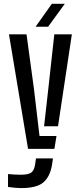

<svg xmlns="http://www.w3.org/2000/svg" viewBox="-20 -780 415 1006"><path d="M127 0 27 -600H119L158 -313.5L187 -67.5H276L265 0ZM211 -118.5 233 -313.5 264.5 -600H356.5L284 -118.5ZM91 205.5Q76.5 205.5 57.2 203.8Q38 202 22 199.5V132Q35 133.5 54.2 134.5Q73.5 135.5 89.5 135.5Q126.5 135.5 142.5 125Q158.5 114.5 163.5 84.5L168.5 50H257.5L252.5 84Q242 146 207 175.8Q172 205.5 91 205.5ZM166.5 -640 251.5 -760H319.5L232 -640Z"/></svg>

Font: Big Shoulders Stencil Text Medium
Style: Regular
Weight: 500
Designer: Patric King
Foundry: XO Type Co
Version: Version 1.000